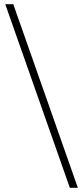

<svg xmlns="http://www.w3.org/2000/svg" viewBox="-20 -730 397 910"><path d="M311 160 5 -710H43L349 160Z"/></svg>

Font: CV Source Sans Light
Style: Regular
Weight: 300
Designer: Paul D. Hunt
Foundry: Adobe Systems Incorporated
Version: Version 3.001